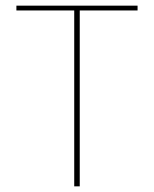

<svg xmlns="http://www.w3.org/2000/svg" viewBox="-20 -659 544 679"><path d="M242.5 0V-639H262V0ZM38 -622V-639H466.5V-622Z"/></svg>

Font: Anek Tamil Thin
Style: Regular
Weight: 250
Designer: Aadarsh Rajan (Tamil), Yesha Goshar (Latin)
Foundry: Ek Type
Version: Version 1.003